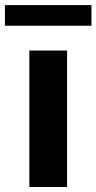

<svg xmlns="http://www.w3.org/2000/svg" viewBox="-73 -748 386 768"><path d="M44.3 0V-545.9H195.3V0ZM292.8 -727.5V-645.1H-53.3V-727.5Z"/></svg>

Font: Inter Tight
Style: Regular
Weight: 400
Designer: Rasmus Andersson
Foundry: rsms
Version: Version 3.002